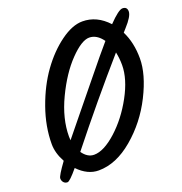

<svg xmlns="http://www.w3.org/2000/svg" viewBox="-128 -833 879 929"><g transform="rotate(-20 312.0 -368.5)"><path d="M566 -602Q597 -540 597 -458.5Q597 -377 544 -271.5Q491 -166 403 -91.5Q315 -17 225 -17Q168 -17 119 -68Q75 -15 63 -15Q51 -15 43.5 -23.5Q36 -32 36 -44.5Q36 -57 81 -119Q54 -168 54 -214Q54 -305 87.5 -399Q121 -493 171.5 -563Q222 -633 283 -677.5Q344 -722 396 -722Q470 -722 527 -660Q580 -715 600 -715Q624 -715 624 -690.5Q624 -666 581 -619ZM145 -220Q145 -207 146 -201Q164 -224 207 -276Q250 -328 339 -438Q428 -548 469 -595Q439 -637 400 -637Q361 -637 301 -575Q241 -513 193 -412.5Q145 -312 145 -220ZM505 -458Q505 -492 498 -525Q332 -335 171 -132Q196 -96 230 -96Q280 -96 345.5 -155Q411 -214 458 -300.5Q505 -387 505 -458Z"/></g></svg>

Font: Kalam
Style: Regular
Weight: 400
Designer: Lipi Raval (Devanagari and Latin), Jonny Pinhorn (Latin)
Foundry: Indian Type Foundry
Version: Version 2.001;PS 1.0;hotconv 1.0.79;makeotf.lib2.5.61930; tt